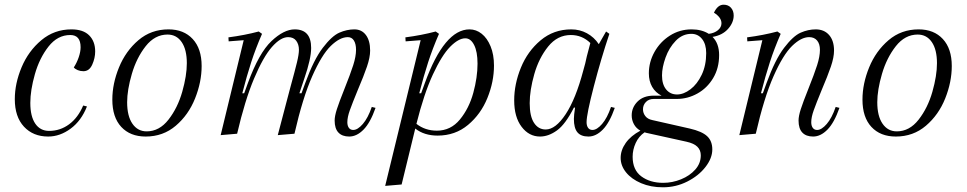

<svg xmlns="http://www.w3.org/2000/svg" viewBox="-20 -569 4113 817"><path d="M109 -131Q109 -74 130 -43Q151 -12 189 -12Q236 -12 274 -40Q312 -68 334 -120L350 -116Q326 -55 280.5 -21.5Q235 12 185 12Q121 12 82 -30Q43 -72 43 -147Q43 -214 72 -283Q101 -352 156 -398Q211 -444 284 -444Q334 -444 359.5 -418.5Q385 -393 385 -350Q385 -322 372.5 -294Q360 -266 335 -266Q322 -266 311 -270.5Q300 -275 294 -282Q307 -302 315 -325.5Q323 -349 323 -368Q323 -420 279 -420Q225 -420 186.5 -371Q148 -322 128.5 -253.5Q109 -185 109 -131Z M697 -444Q762 -444 800 -403Q838 -362 838 -288Q838 -220 810 -150Q782 -80 728 -34Q674 12 600 12Q534 12 496 -29Q458 -70 458 -145Q458 -213 486.5 -282.5Q515 -352 569 -398Q623 -444 697 -444ZM521 -134Q521 -75 543.5 -42.5Q566 -10 604 -10Q658 -10 697 -60Q736 -110 755.5 -178.5Q775 -247 775 -300Q775 -358 753 -390Q731 -422 693 -422Q639 -422 600 -372.5Q561 -323 541 -254.5Q521 -186 521 -134Z M1198 -131 1216 -199Q1235 -268 1243.5 -303Q1252 -338 1252 -357Q1252 -380 1240.5 -395.5Q1229 -411 1206 -411Q1174 -411 1137 -369Q1100 -327 1061 -234.5Q1022 -142 989 0L919 6L1017 -398L953 -393L952 -410Q1021 -419 1081 -435L1095 -425Q1068 -363 1049 -304.5Q1030 -246 1011 -172H1019L1035 -216Q1082 -344 1135 -394Q1188 -444 1234 -444Q1304 -444 1304 -365Q1304 -319 1275 -235L1254 -172H1263L1279 -216Q1315 -315 1353.5 -365.5Q1392 -416 1424 -430Q1456 -444 1488 -444Q1519 -444 1537 -420Q1555 -396 1555 -354Q1555 -325 1541.5 -285.5Q1528 -246 1502 -185Q1479 -129 1468.5 -99.5Q1458 -70 1458 -49Q1458 -34 1464.5 -25Q1471 -16 1483 -16Q1502 -16 1524 -41.5Q1546 -67 1562 -114L1578 -110Q1556 -47 1527 -17.5Q1498 12 1466 12Q1436 12 1420 -5Q1404 -22 1404 -56Q1404 -75 1413.5 -104.5Q1423 -134 1445 -189Q1471 -254 1483 -291.5Q1495 -329 1495 -357Q1495 -382 1486 -396.5Q1477 -411 1460 -411Q1426 -411 1387.5 -373.5Q1349 -336 1308.5 -244.5Q1268 -153 1233 0L1162 6Z M2082 -290Q2082 -221 2054 -152Q2026 -83 1971.5 -37.5Q1917 8 1842 8Q1785 8 1747 -22L1689 216L1619 222L1770 -398L1706 -393L1705 -410Q1774 -419 1834 -435L1848 -425Q1821 -363 1802 -304.5Q1783 -246 1764 -172H1772L1788 -216Q1871 -444 1978 -444Q2006 -444 2029.5 -425.5Q2053 -407 2067.5 -372Q2082 -337 2082 -290ZM2012 -298Q2012 -349 1997.5 -377.5Q1983 -406 1960 -406Q1931 -406 1895.5 -370Q1860 -334 1822 -252Q1784 -170 1752 -42Q1789 -13 1839 -13Q1898 -13 1937 -60.5Q1976 -108 1994 -174Q2012 -240 2012 -298Z M2501 -16Q2520 -16 2542 -41.5Q2564 -67 2580 -114L2596 -110Q2574 -47 2545 -17.5Q2516 12 2484 12Q2452 12 2437 -6Q2422 -24 2422 -63Q2422 -78 2427 -111H2422Q2386 -40 2350 -14Q2314 12 2278 12Q2231 12 2199.5 -29.5Q2168 -71 2168 -142Q2168 -211 2196.5 -281Q2225 -351 2280.5 -397.5Q2336 -444 2411 -444Q2447 -444 2477.5 -427.5Q2508 -411 2528 -381L2559 -435L2573 -425Q2538 -321 2507 -202Q2476 -83 2476 -49Q2476 -34 2482.5 -25Q2489 -16 2501 -16ZM2462 -269Q2471 -299 2477 -329L2492 -386Q2457 -420 2409 -420Q2352 -420 2312.5 -371Q2273 -322 2253.5 -253.5Q2234 -185 2234 -130Q2234 -74 2252.5 -46Q2271 -18 2302 -18Q2344 -18 2387 -83Q2430 -148 2462 -269Z M3012 -412Q3040 -384 3040 -335Q3040 -279 3014.5 -236.5Q2989 -194 2947.5 -171Q2906 -148 2860 -148H2762Q2741 -148 2728.5 -135Q2716 -122 2716 -104Q2716 -88 2726 -75Q2736 -62 2756 -58L2915 -22Q2967 -10 2989 10.5Q3011 31 3011 67Q3011 104 2982 141.5Q2953 179 2904.5 203.5Q2856 228 2801 228Q2749 228 2708 210.5Q2667 193 2644 164.5Q2621 136 2621 103Q2621 70 2642.5 39.5Q2664 9 2705 -13Q2687 -23 2677.5 -40.5Q2668 -58 2668 -78Q2668 -112 2693 -137Q2718 -162 2762 -162H2795Q2769 -175 2755 -199.5Q2741 -224 2741 -257Q2741 -305 2765 -348Q2789 -391 2830.5 -417.5Q2872 -444 2923 -444Q2966 -444 2996 -425Q3020 -428 3035 -440.5Q3050 -453 3050 -470Q3050 -495 3018 -515Q3034 -549 3059 -549Q3079 -549 3090.5 -536Q3102 -523 3102 -503Q3102 -473 3078 -446Q3054 -419 3012 -412ZM2985 -343Q2985 -381 2967.5 -403Q2950 -425 2922 -425Q2884 -425 2855.5 -395.5Q2827 -366 2812 -324Q2797 -282 2797 -248Q2797 -210 2814.5 -188.5Q2832 -167 2861 -167Q2889 -167 2918 -189Q2947 -211 2966 -251Q2985 -291 2985 -343ZM2729 -4Q2727 -4 2723 -6Q2698 11 2685 39.5Q2672 68 2672 98Q2672 154 2709 181.5Q2746 209 2802 209Q2841 209 2878 194Q2915 179 2938.5 152.5Q2962 126 2962 92Q2962 70 2947.5 55.5Q2933 41 2901 34Z M3457 -16Q3476 -16 3498 -41.5Q3520 -67 3536 -114L3552 -110Q3530 -47 3501 -17.5Q3472 12 3440 12Q3410 12 3394 -5Q3378 -22 3378 -56Q3378 -75 3387.5 -104.5Q3397 -134 3419 -189Q3445 -254 3457 -291.5Q3469 -329 3469 -357Q3469 -382 3457 -396.5Q3445 -411 3423 -411Q3389 -411 3350.5 -373.5Q3312 -336 3271.5 -244.5Q3231 -153 3196 0L3126 6L3224 -398L3160 -393L3159 -410Q3228 -419 3288 -435L3302 -425Q3275 -363 3256 -304.5Q3237 -246 3218 -172H3226L3242 -216Q3278 -315 3316.5 -365.5Q3355 -416 3387 -430Q3419 -444 3451 -444Q3487 -444 3508 -420Q3529 -396 3529 -354Q3529 -325 3515.5 -285.5Q3502 -246 3476 -185Q3453 -129 3442.5 -99.5Q3432 -70 3432 -49Q3432 -34 3438.5 -25Q3445 -16 3457 -16Z M3889 -444Q3954 -444 3992 -403Q4030 -362 4030 -288Q4030 -220 4002 -150Q3974 -80 3920 -34Q3866 12 3792 12Q3726 12 3688 -29Q3650 -70 3650 -145Q3650 -213 3678.5 -282.5Q3707 -352 3761 -398Q3815 -444 3889 -444ZM3713 -134Q3713 -75 3735.5 -42.5Q3758 -10 3796 -10Q3850 -10 3889 -60Q3928 -110 3947.5 -178.5Q3967 -247 3967 -300Q3967 -358 3945 -390Q3923 -422 3885 -422Q3831 -422 3792 -372.5Q3753 -323 3733 -254.5Q3713 -186 3713 -134Z"/></svg>

Font: Arapey
Style: Italic
Weight: 400
Italic angle: -12°
Designer: Eduardo Rodriguez Tunni
Foundry: Eduardo Rodriguez Tunni
Version: Version 3.000